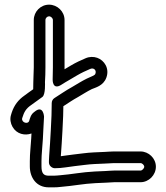

<svg xmlns="http://www.w3.org/2000/svg" viewBox="-20 -757 713 824"><path d="M189 -3C168 -3 158 -12.5 158 -43V-65C158 -96 162.2 -125.3 164 -160.7L166 -200.7C166.6 -212.6 167.6 -231.4 169 -256.7C169 -256.7 166 -308.9 128 -277.2C122.1 -272.3 114 -267.9 107.7 -246.7C107 -244.4 106.2 -242.1 105.7 -239.7C101.3 -221.3 70.9 -230.7 75.1 -249.5C83.5 -277.3 91.9 -291.2 114.1 -306.4C126.6 -314.9 145.9 -328.9 162 -341C176 -351.5 173 -404.2 173 -404.2C174.4 -426.3 175 -447 175 -468V-671C175 -679.6 182.7 -687 190.5 -687C198.9 -687 207 -678.8 207 -671V-468C207 -451 206.7 -433.6 206 -415.9C206 -415.9 204.1 -367 244.9 -394.2C262.4 -405.9 292.7 -422 311.1 -433.7C330.3 -444.9 346.9 -452.5 366.9 -461.1C382.5 -467.9 394.8 -455.7 389.5 -441C386.6 -433 380.6 -432.7 352.2 -419.5C328 -407.4 313.7 -397.8 289.7 -383.8C260.9 -368 237.6 -351.1 213.7 -336.2C206.5 -331.6 202 -323.3 202 -315C202 -298.1 201.7 -279.7 201 -261L198 -198.2C196.2 -160.6 193.6 -124.1 191.1 -89C190.4 -81.6 190 -73.8 190 -67V-60C190 -44.9 204.3 -35 215 -35C246.7 -35 274.1 -41.3 300.6 -44.1C330.2 -47.1 356.5 -51.8 385.1 -53L430.1 -55C445 -55.7 459.7 -56.4 468.8 -57H583C590.5 -57 599 -48.4 599 -41.5C599 -34.1 589.8 -25 583 -25H469C458.8 -25 447.3 -23.7 431.9 -23L386.8 -21C332.1 -18.4 285.8 -8.6 238.1 -4.9C228.7 -4.2 219.6 -3 211 -3ZM123 -405C123 -395 122.8 -385.1 122.5 -374C110.4 -365.3 96.3 -355.7 85.3 -347.2C58.8 -328.8 40.9 -305.8 30.2 -273.5L27.1 -263.2C22 -246.5 25.2 -227.7 33.7 -212.7C51.6 -181.2 86.8 -173.9 115.1 -184.2L114 -163.2C112.4 -130.7 108 -100.5 108 -65V-43C108 4.6 135.6 47 189 47H211C221.4 47 231 46.4 242.6 44.9C293 40.9 339.9 31.3 389.1 29L434.1 27C448.6 26.3 458.8 25.8 469.9 25H583C618.9 25 649 -5.9 649 -41.5C649 -77.6 618.2 -107 583 -107H468C456.6 -107 443.9 -105.7 427.9 -105L382.9 -103C350.3 -101.6 322.7 -96.6 295.4 -93.9C275.4 -91.8 258.1 -88.6 241 -86.6C243.5 -120.9 246.2 -157.9 248 -195.8L251 -259C251.5 -274.2 251.8 -285.8 251.9 -301.2C272.7 -314.6 293.1 -328.7 314.3 -340.2C340.8 -355.7 352.4 -363.7 373.8 -374.5C388.5 -381.1 423.5 -388.1 436.5 -424C450.6 -462.6 428.5 -498 397 -509C381.6 -514.3 363.6 -514.2 347.1 -506.9C326.4 -498.1 307 -489.3 284.9 -476.3C276.8 -471.1 268.6 -466.4 257 -459.7C257 -461.1 257 -465.5 257 -468V-671C257 -707.7 226.2 -737 190.5 -737C154.2 -737 125 -706.9 125 -671V-468C125 -447.4 123 -426.3 123 -405Z"/></svg>

Font: HoneyBee
Style: Str
Weight: 700
Foundry: Cannot Into Space Fonts
Version: Version 0.89